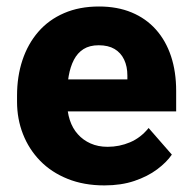

<svg xmlns="http://www.w3.org/2000/svg" viewBox="-20 -558 582 588"><path d="M299.8 9.8Q236.8 9.8 187 -10.3Q137.2 -30.3 102.8 -65.7Q68.4 -101.1 50.3 -147.5Q32.2 -193.8 32.2 -246.6V-265.1Q32.2 -324.2 48.8 -374Q65.4 -423.8 97.4 -460.7Q129.4 -497.6 176.3 -517.8Q223.1 -538.1 283.2 -538.1Q339.4 -538.1 383.3 -519.8Q427.2 -501.5 457.5 -467.5Q487.8 -433.6 503.7 -386Q519.5 -338.4 519.5 -279.3V-216.8H93.8V-314.9H370.1V-326.7Q370.1 -354.5 360.1 -375.5Q350.1 -396.5 330.8 -408Q311.5 -419.4 282.2 -419.4Q254.4 -419.4 235.8 -407.7Q217.3 -396 206.3 -374.8Q195.3 -353.5 190.4 -325.4Q185.5 -297.4 185.5 -265.1V-246.6Q185.5 -215.8 193.8 -190.4Q202.1 -165 218.3 -147Q234.4 -128.9 257.3 -118.7Q280.3 -108.4 309.6 -108.4Q345.7 -108.4 378.4 -122.3Q411.1 -136.2 435.1 -166L506.3 -84.5Q490.2 -61 461.2 -39.3Q432.1 -17.6 391.6 -3.9Q351.1 9.8 299.8 9.8Z"/></svg>

Font: Roboto ExtraBold
Style: Regular
Weight: 800
Designer: Christian Robertson
Foundry: Google
Version: Version 3.009; 2024